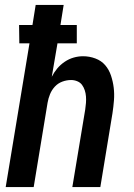

<svg xmlns="http://www.w3.org/2000/svg" viewBox="-20 -755 540 775"><path d="M3 0 99 -580H58L57 -654H111L124 -735H237L224 -654H290V-580H212L189 -445Q198 -463 211 -478.5Q224 -494 241 -505.5Q258 -517 277 -522.5Q296 -528 315 -528Q341 -528 365 -519Q389 -510 404.5 -492Q420 -474 428 -450Q436 -426 439 -401Q442 -376 440 -350Q438 -324 434 -298L385 0H272L324 -313Q326 -326 327 -339.5Q328 -353 327 -366Q326 -379 322 -391Q318 -403 311 -412.5Q304 -422 292 -427Q280 -432 267 -432Q249 -432 231.5 -425.5Q214 -419 201.5 -405.5Q189 -392 182 -375Q175 -358 172 -340L116 0Z"/></svg>

Font: Iosevka Oblique
Style: Bold
Weight: 700
Italic angle: -9°
Monospace: yes
Designer: Belleve Invis
Foundry: Belleve Invis
Version: Version 32.5.0; ttfautohint (v1.8.4)